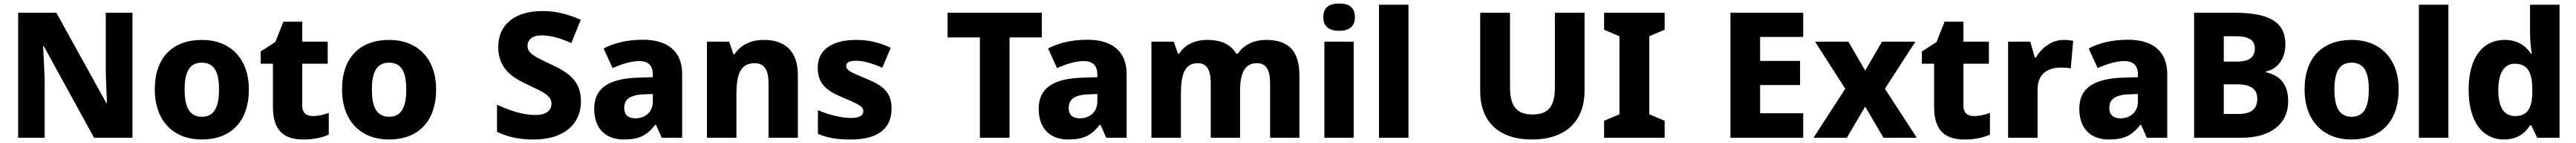

<svg xmlns="http://www.w3.org/2000/svg" viewBox="-20 -838 14760 817"><path d="M739 -51V-765H586V-434C587 -376 591 -305 593 -248H590L303 -765H84V-51H236V-381C234 -442 230 -516 227 -574H231L519 -51Z M1406 -327C1406 -509 1294 -610 1138 -610C969 -610 867 -509 867 -327C867 -143 979 -41 1135 -41C1303 -41 1406 -143 1406 -327ZM1038 -327C1038 -428 1067 -480 1136 -480C1207 -480 1235 -428 1235 -327C1235 -225 1207 -171 1137 -171C1066 -171 1038 -225 1038 -327Z M1771 -175C1735 -175 1712 -194 1712 -233V-474H1858V-600H1712V-714H1604L1558 -598L1474 -544V-474H1544V-227C1544 -82 1617 -41 1719 -41C1783 -41 1828 -53 1864 -69V-193C1833 -182 1805 -175 1771 -175Z M2479 -327C2479 -509 2367 -610 2211 -610C2042 -610 1940 -509 1940 -327C1940 -143 2052 -41 2208 -41C2376 -41 2479 -143 2479 -327ZM2111 -327C2111 -428 2140 -480 2209 -480C2280 -480 2308 -428 2308 -327C2308 -225 2280 -171 2210 -171C2139 -171 2111 -225 2111 -327Z M3309 -258C3309 -369 3247 -420 3140 -469C3042 -515 3003 -533 3003 -576C3003 -611 3030 -636 3084 -636C3136 -636 3190 -620 3254 -592L3308 -725C3241 -754 3172 -775 3089 -775C2935 -775 2835 -702 2835 -569C2835 -442 2922 -392 3006 -353C3092 -313 3140 -292 3140 -246C3140 -208 3113 -181 3047 -181C2978 -181 2900 -206 2828 -240V-85C2891 -55 2953 -41 3038 -41C3219 -41 3309 -135 3309 -258Z M3664 -611C3576 -611 3499 -593 3439 -561L3490 -449C3543 -472 3595 -489 3644 -489C3692 -489 3721 -466 3721 -413V-397L3627 -394C3468 -387 3385 -334 3385 -217C3385 -97 3457 -41 3554 -41C3645 -41 3688 -66 3735 -125H3739L3772 -51H3889V-415C3889 -544 3807 -611 3664 -611ZM3670 -299 3721 -301V-257C3721 -198 3677 -162 3621 -162C3583 -162 3557 -179 3557 -221C3557 -268 3586 -296 3670 -299Z M4358 -610C4285 -610 4225 -583 4190 -529H4182L4159 -600H4031V-51H4200V-301C4200 -414 4223 -477 4305 -477C4360 -477 4384 -438 4384 -362V-51H4552V-409C4552 -550 4474 -610 4358 -610Z M5089 -217C5089 -314 5036 -351 4942 -389C4848 -428 4829 -438 4829 -461C4829 -481 4849 -491 4887 -491C4928 -491 4982 -475 5036 -451L5084 -565C5017 -596 4957 -610 4887 -610C4753 -610 4666 -557 4666 -453C4666 -361 4711 -322 4809 -281C4909 -239 4927 -228 4927 -202C4927 -178 4906 -164 4855 -164C4807 -164 4731 -180 4667 -209V-73C4726 -49 4778 -41 4856 -41C5016 -41 5089 -108 5089 -217Z M5765 -51V-624H5950V-765H5410V-624H5595V-51Z M6211 -611C6123 -611 6046 -593 5986 -561L6037 -449C6090 -472 6142 -489 6191 -489C6239 -489 6268 -466 6268 -413V-397L6174 -394C6015 -387 5932 -334 5932 -217C5932 -97 6004 -41 6101 -41C6192 -41 6235 -66 6282 -125H6286L6319 -51H6436V-415C6436 -544 6354 -611 6211 -611ZM6217 -299 6268 -301V-257C6268 -198 6224 -162 6168 -162C6130 -162 6104 -179 6104 -221C6104 -268 6133 -296 6217 -299Z M7235 -610C7169 -610 7108 -584 7074 -532H7064C7033 -583 6979 -610 6899 -610C6827 -610 6768 -582 6737 -531H6730L6706 -600H6578V-51H6747V-301C6747 -414 6769 -477 6844 -477C6894 -477 6918 -441 6918 -362V-51H7086V-318C7086 -420 7112 -477 7183 -477C7233 -477 7258 -442 7258 -362V-51H7426V-409C7426 -550 7360 -610 7235 -610Z M7654 -818C7604 -818 7563 -801 7563 -740C7563 -680 7604 -662 7654 -662C7703 -662 7744 -680 7744 -740C7744 -801 7703 -818 7654 -818ZM7737 -600H7569V-51H7737Z M8051 -51V-811H7882V-51Z M9060 -318V-765H8890V-337C8890 -230 8852 -184 8762 -184C8677 -184 8633 -226 8633 -336V-765H8462V-317C8462 -146 8566 -41 8758 -41C8961 -41 9060 -155 9060 -318Z M9519 -51V-148L9431 -185V-631L9519 -668V-765H9172V-668L9260 -631V-185L9172 -148V-51Z M10313 -51V-191H10066V-352H10295V-490H10066V-627H10313V-765H9896V-51Z M10554 -331 10372 -51H10563L10668 -229L10773 -51H10964L10781 -331L10956 -600H10765L10668 -435L10572 -600H10381Z M11290 -175C11254 -175 11231 -194 11231 -233V-474H11377V-600H11231V-714H11123L11077 -598L10993 -544V-474H11063V-227C11063 -82 11136 -41 11238 -41C11302 -41 11347 -53 11383 -69V-193C11352 -182 11324 -175 11290 -175Z M11806 -610C11737 -610 11679 -565 11647 -510H11640L11614 -600H11487V-51H11656V-326C11656 -428 11728 -452 11792 -452C11815 -452 11834 -450 11846 -447L11860 -605C11848 -607 11824 -610 11806 -610Z M12174 -611C12086 -611 12009 -593 11949 -561L12000 -449C12053 -472 12105 -489 12154 -489C12202 -489 12231 -466 12231 -413V-397L12137 -394C11978 -387 11895 -334 11895 -217C11895 -97 11967 -41 12064 -41C12155 -41 12198 -66 12245 -125H12249L12282 -51H12399V-415C12399 -544 12317 -611 12174 -611ZM12180 -299 12231 -301V-257C12231 -198 12187 -162 12131 -162C12093 -162 12067 -179 12067 -221C12067 -268 12096 -296 12180 -299Z M12787 -765H12553V-51H12825C12990 -51 13092 -129 13092 -259C13092 -372 13030 -410 12965 -425V-430C13027 -442 13076 -498 13076 -585C13076 -711 12985 -765 12787 -765ZM12798 -486H12723V-631H12791C12866 -631 12901 -609 12901 -562C12901 -515 12874 -486 12798 -486ZM12723 -356H12804C12888 -356 12915 -320 12915 -274C12915 -222 12888 -187 12808 -187H12723Z M13725 -327C13725 -509 13613 -610 13457 -610C13288 -610 13186 -509 13186 -327C13186 -143 13298 -41 13454 -41C13622 -41 13725 -143 13725 -327ZM13357 -327C13357 -428 13386 -480 13455 -480C13526 -480 13554 -428 13554 -327C13554 -225 13526 -171 13456 -171C13385 -171 13357 -225 13357 -327Z M14010 -51V-811H13841V-51Z M14327 -41C14405 -41 14450 -77 14478 -122H14485L14519 -51H14647V-811H14478V-648C14478 -604 14484 -554 14488 -530H14484C14454 -575 14409 -610 14332 -610C14210 -610 14126 -513 14126 -325C14126 -139 14209 -41 14327 -41ZM14391 -175C14332 -175 14296 -222 14296 -322C14296 -423 14332 -474 14389 -474C14467 -474 14491 -421 14491 -323V-308C14489 -218 14463 -175 14391 -175Z"/></svg>

Font: Noto Sans Tamil UI ExtraBold
Style: Regular
Weight: 800
Designer: Jelle Bosma - Monotype Design Team
Foundry: Monotype Imaging Inc.
Version: Version 2.004